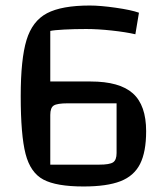

<svg xmlns="http://www.w3.org/2000/svg" viewBox="-20 -660 604 695"><path d="M282 15Q184 15 137 -10Q90 -35 72.5 -103Q55 -171 55 -312Q55 -446 76 -515Q97 -584 150 -612Q203 -640 305 -640Q343 -640 399 -632Q455 -624 483 -614L470 -536Q435 -544 384.5 -549.5Q334 -555 292 -555Q249 -555 212 -553Q175 -551 162 -548V-365H308Q413 -365 461 -322Q509 -279 509 -185Q509 -110 487 -66.5Q465 -23 416 -4Q367 15 282 15ZM225 -286Q187 -286 174.5 -278Q162 -270 162 -244V-64H339Q377 -64 389.5 -72.5Q402 -81 402 -106V-286Z"/></svg>

Font: Changa
Style: Regular
Weight: 400
Designer: Eduardo Rodriguez Tunni
Foundry: Eduardo Rodriguez Tunni
Version: Version 2.002; ttfautohint (v1.5.10-5e6f)